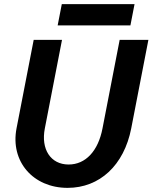

<svg xmlns="http://www.w3.org/2000/svg" viewBox="-20 -893 738 929"><path d="M307 16C462 16 580 -93 615 -272L698 -700H559L476 -272C455 -162 394 -97 312 -97C225 -97 177 -171 197 -272L280 -700H143L60 -272C29 -112 140 16 307 16ZM259 -770H611L631 -873H279Z"/></svg>

Font: Uncut Sans
Style: Bold Italic
Weight: 700
Italic angle: -11°
Designer: Kasper Nordkvist
Foundry: UNCUT.wtf
Version: Version 1.304;Glyphs 3.2 (3246)